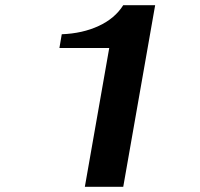

<svg xmlns="http://www.w3.org/2000/svg" viewBox="-20 -720 771 740"><path d="M401 -535H209L218 -588Q298 -591 360.5 -620Q423 -649 455 -700H578L455 0H307Z"/></svg>

Font: Fahkwang SemiBold
Style: Italic
Weight: 600
Italic angle: -10°
Version: Version 1.000; ttfautohint (v1.6)